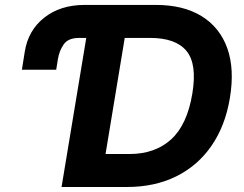

<svg xmlns="http://www.w3.org/2000/svg" viewBox="-20 -747 975 767"><path d="M67.5 -468.4 78.8 -539.8Q92.3 -625.7 156.8 -676.5Q221.2 -727.3 317.8 -727.3H603Q712.7 -727.3 785.5 -682.4Q858.3 -637.4 888 -554.3Q917.6 -471.2 898.4 -355.8Q880 -244.3 824.9 -164.6Q769.9 -84.9 683.9 -42.4Q598 0 487.2 0H225.9L324.6 -595.5H296.2Q252.1 -595.5 234.4 -569.6Q216.6 -543.7 211.3 -510.7L204.5 -468.4ZM478.3 -595.5 401.6 -131.7H496.1Q599.1 -131.7 663.4 -190Q727.6 -248.2 748.2 -372.5Q768.1 -491.1 725.1 -543.3Q682.2 -595.5 579.9 -595.5Z"/></svg>

Font: Inter UI
Style: Bold Italic
Weight: 700
Italic angle: 9.39999°
Designer: Rasmus Andersson
Foundry: rsms
Version: 3.2;8d6f07862